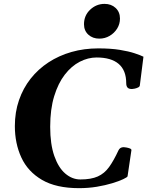

<svg xmlns="http://www.w3.org/2000/svg" viewBox="-20 -957 760 990"><path d="M387.7 13.2Q269.5 13.2 196.5 -29.5Q123.5 -72.3 90.1 -144.8Q56.6 -217.3 56.6 -307.1Q56.6 -378.9 77.9 -440.4Q99.1 -502 137.9 -551.3Q176.8 -600.6 230.2 -635.5Q283.7 -670.4 348.6 -689Q413.6 -707.5 486.3 -707.5Q551.3 -707.5 597.4 -700Q643.6 -692.4 673.8 -682.4Q704.1 -672.4 719.7 -664.6L701.2 -518.1Q701.2 -510.7 692.6 -506.3Q684.1 -502 674.6 -500Q665 -498 660.6 -498Q643.6 -498 637.2 -505.9Q630.9 -513.7 630.9 -527.3Q630.9 -594.2 592 -627.4Q553.2 -660.6 478 -660.6Q434.1 -660.6 391.4 -638.7Q348.6 -616.7 314.2 -572.3Q279.8 -527.8 259.3 -460.7Q238.8 -393.6 238.8 -303.2Q238.8 -213.4 260 -152.8Q281.2 -92.3 316.7 -62Q352.1 -31.7 394.5 -31.7Q449.7 -31.7 484.1 -47.1Q518.6 -62.5 542.5 -95.7Q566.4 -128.9 590.8 -181.6Q598.6 -198.2 617.7 -198.2Q622.1 -198.2 631.6 -196.5Q641.1 -194.8 649.4 -191.7Q657.7 -188.5 657.7 -183.1L637.7 -47.9Q636.2 -43 615 -33Q593.8 -22.9 558.6 -12.2Q523.4 -1.5 479.5 5.9Q435.5 13.2 387.7 13.2ZM492.2 -757.8Q458 -757.8 435.5 -778.3Q413.1 -798.8 413.1 -832Q413.1 -877 444.8 -907Q476.6 -937 519 -937Q553.7 -937 576.2 -916Q598.6 -895 598.6 -861.3Q598.6 -833 584 -809.6Q569.3 -786.1 545.2 -772Q521 -757.8 492.2 -757.8Z"/></svg>

Font: Gelasio
Style: Bold Italic
Weight: 700
Italic angle: -8.5°
Designer: Eben Sorkin
Foundry: Eben Sorkin
Version: Version 1.008